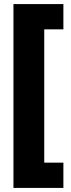

<svg xmlns="http://www.w3.org/2000/svg" viewBox="-20 -754 349 942"><path d="M291 168H46V-734H291V-610H197V44H291Z"/></svg>

Font: Noto Sans Lao UI Cond Blk
Style: Regular
Weight: 900
Width: 3
Designer: Monotype Design Team
Foundry: Monotype Imaging Inc.
Version: Version 2.000; ttfautohint (v1.8.4.7-5d5b)